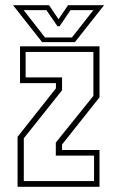

<svg xmlns="http://www.w3.org/2000/svg" viewBox="-20 -718 450 738"><path d="M47.5 0V-192L195 -378.5V-398.5H57V-540H362.5V-344L218.5 -162.5V-141.5H362.5V0ZM71.5 -22H341.5V-120H194.5V-170L339 -349.5V-518.5H78.5V-420.5H218.5V-371L71.5 -186.5ZM142 -556 30 -698H168.5L205 -644L241.5 -698H380L268 -556ZM153 -574H256.5L339 -679H251L209 -617H201L158.5 -679H71Z"/></svg>

Font: Tourney Condensed ExtraLight
Style: Regular
Weight: 200
Width: 3
Designer: Tyler Finck
Foundry: Etcetera Type Co
Version: Version 1.010; ttfautohint (v1.8.3)